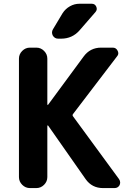

<svg xmlns="http://www.w3.org/2000/svg" viewBox="-20 -1004 695 1004"><path d="M307.6 -935.5Q322.3 -958 345.7 -971.2Q369.1 -984.4 395.5 -984.4H460Q476.6 -984.4 483.4 -969.2Q490.2 -954.1 479.5 -941.4L395.5 -844.7Q357.4 -801.8 299.8 -801.8H284.2Q265.6 -801.8 255.9 -818.4Q252 -826.2 252 -834Q252 -842.8 256.8 -850.6ZM231.4 -347.7Q230.5 -348.6 229 -348.1Q227.5 -347.7 227.5 -345.7V-78.1Q227.5 -54.7 210.4 -37.6Q193.4 -20.5 169.9 -20.5H136.7Q113.3 -20.5 96.2 -37.6Q79.1 -54.7 79.1 -78.1V-697.3Q79.1 -720.7 96.2 -737.8Q113.3 -754.9 136.7 -754.9H169.9Q193.4 -754.9 210.4 -737.8Q227.5 -720.7 227.5 -697.3V-457Q227.5 -456.1 229 -455.6Q230.5 -455.1 231.4 -456.1L417 -708Q451.2 -754.9 508.8 -754.9H569.3Q586.9 -754.9 594.7 -739.3Q598.6 -732.4 598.6 -725.6Q598.6 -716.8 591.8 -709L362.3 -408.2Q357.4 -402.3 361.3 -396.5L602.5 -67.4Q608.4 -58.6 608.4 -49.8Q608.4 -43.9 605.5 -36.1Q596.7 -20.5 579.1 -20.5H518.6Q460.9 -20.5 427.7 -67.4Z"/></svg>

Font: Gen Jyuu Gothic P Bold
Style: Bold
Weight: 700
Designer: [Source Han Sans]
Ryoko NISHIZUKA  (kana & ideographs); Paul D. Hunt (Latin, Greek & Cyrillic); Wenlong ZHANG  (bopomofo
Version: Version 1.002.20150607